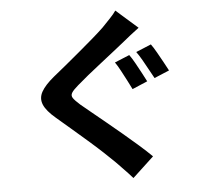

<svg xmlns="http://www.w3.org/2000/svg" viewBox="-59 -888 1118 1033"><g transform="rotate(-5 500.0 -371.0)"><path d="M655 -579Q669 -560 684.5 -532Q700 -504 715 -476Q730 -448 739 -430L657 -395Q647 -416 632.5 -443.5Q618 -471 603.5 -498.5Q589 -526 575 -546ZM776 -626Q789 -608 805 -580Q821 -552 836 -524.5Q851 -497 861 -478L780 -444Q768 -465 753.5 -492Q739 -519 723.5 -546Q708 -573 694 -592ZM718 -721Q695 -704 671.5 -685.5Q648 -667 630 -652Q606 -633 571.5 -605.5Q537 -578 499 -548.5Q461 -519 426.5 -491Q392 -463 367 -441Q340 -418 331.5 -403.5Q323 -389 332.5 -375Q342 -361 369 -337Q392 -318 426 -290Q460 -262 501 -228.5Q542 -195 584 -159.5Q626 -124 665.5 -89.5Q705 -55 735 -25L620 82Q599 58 576.5 35Q554 12 532 -11Q509 -34 473 -67.5Q437 -101 394.5 -138Q352 -175 309.5 -211.5Q267 -248 233 -277Q183 -319 168.5 -354Q154 -389 173 -423.5Q192 -458 242 -499Q271 -522 309 -553.5Q347 -585 387 -618.5Q427 -652 463.5 -683.5Q500 -715 525 -739Q546 -761 568 -784Q590 -807 601 -824Z"/></g></svg>

Font: Farlight84_Sys_V01
Style: Bold
Weight: 700
Designer: Monotype Design Team, Nadine Chahine and Nizar Qandah
Foundry: Monotype Imaging Inc.
Version: Version 2.004;October 31, 2024;FontCreator 14.0.0.2814 64-bi